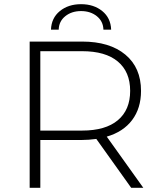

<svg xmlns="http://www.w3.org/2000/svg" viewBox="-20 -899 760 919"><path d="M608 0 441 -234Q404 -229 373 -229H173V0H122V-700H373Q505 -700 580 -637.5Q655 -575 655 -464Q655 -381 612.5 -324.5Q570 -268 491 -245L666 0ZM373 -274Q485 -274 544 -323.5Q603 -373 603 -464Q603 -555 544 -604.5Q485 -654 373 -654H173V-274ZM368 -879Q429 -879 469.5 -846Q510 -813 512 -757H475Q474 -797 443.5 -821.5Q413 -846 368 -846Q323 -846 292.5 -821.5Q262 -797 261 -757H224Q226 -813 266.5 -846Q307 -879 368 -879Z"/></svg>

Font: Montserrat Atlas Light
Style: Regular
Weight: 300
Designer: Julieta Ulanovsky
Foundry: Julieta Ulanovsky
Version: Version 7.200